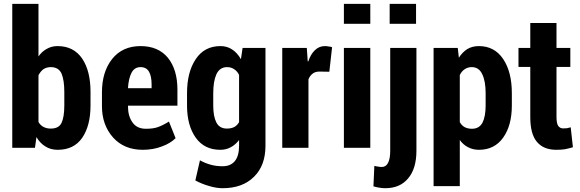

<svg xmlns="http://www.w3.org/2000/svg" viewBox="-20 -782 3071 1016"><path d="M459 -223.6Q459 -117.2 415 -52.7Q371.1 10.7 285.2 10.7Q248 10.7 220.7 -6.8Q192.4 -23.4 172.9 -56.6Q170.9 -38.1 165 0Q134.8 0 44.9 0Q44.9 -111.3 44.9 -444.3Q44.9 -523.4 44.9 -761.7Q80.1 -761.7 183.6 -761.7Q183.6 -692.4 183.6 -483.4Q202.1 -509.8 227.5 -523.4Q252.9 -538.1 284.2 -538.1Q370.1 -538.1 415 -471.7Q459 -406.2 459 -295.9Q459 -271.5 459 -223.6ZM320.3 -295.9Q320.3 -357.4 305.7 -392.6Q290 -426.8 249 -426.8Q226.6 -426.8 210 -416Q194.3 -404.3 183.6 -383.8Q183.6 -301.8 183.6 -136.7Q193.4 -119.1 210 -110.4Q226.6 -101.6 249 -101.6Q291 -101.6 305.7 -131.8Q320.3 -163.1 320.3 -223.6Q320.3 -247.1 320.3 -295.9Z M735.4 10.7Q636.7 10.7 578.1 -54.7Q519.5 -121.1 519.5 -219.7Q519.5 -232.4 519.5 -256.8Q519.5 -266.6 519.5 -293.9Q519.5 -401.4 573.2 -469.7Q627.9 -538.1 723.6 -538.1Q817.4 -538.1 868.2 -476.6Q918.9 -414.1 918.9 -307.6Q918.9 -279.3 918.9 -222.7Q853.5 -222.7 657.2 -222.7Q657.2 -221.7 657.2 -219.7Q657.2 -168 680.7 -134.8Q704.1 -100.6 752 -100.6Q791 -100.6 815.4 -109.4Q840.8 -118.2 874 -138.7Q885.7 -109.4 909.2 -50.8Q881.8 -23.4 835.9 -6.8Q790 10.7 735.4 10.7ZM723.6 -426.8Q691.4 -426.8 675.8 -396.5Q660.2 -366.2 657.2 -315.4Q699.2 -315.4 782.2 -315.4Q782.2 -320.3 782.2 -335Q782.2 -378.9 768.6 -402.3Q754.9 -426.8 723.6 -426.8Z M969.7 -289.1Q969.7 -400.4 1015.6 -468.8Q1061.5 -538.1 1146.5 -538.1Q1181.6 -538.1 1208 -520.5Q1235.4 -502.9 1254.9 -468.8Q1257.8 -489.3 1263.7 -528.3Q1293.9 -528.3 1384.8 -528.3Q1384.8 -398.4 1384.8 -10.7Q1384.8 93.8 1324.2 153.3Q1263.7 213.9 1158.2 213.9Q1124 213.9 1085.9 202.1Q1047.9 191.4 1013.7 172.9Q1022.5 136.7 1038.1 66.4Q1066.4 82 1095.7 89.8Q1124 97.7 1158.2 97.7Q1201.2 97.7 1223.6 69.3Q1245.1 42 1245.1 -10.7Q1245.1 -20.5 1245.1 -41Q1225.6 -15.6 1201.2 -2.9Q1176.8 10.7 1145.5 10.7Q1061.5 10.7 1015.6 -53.7Q969.7 -118.2 969.7 -223.6Q969.7 -229.5 969.7 -240.2Q969.7 -252 969.7 -289.1ZM1108.4 -223.6Q1108.4 -166 1125 -133.8Q1141.6 -101.6 1180.7 -101.6Q1202.1 -101.6 1218.8 -109.4Q1235.4 -118.2 1245.1 -135.7Q1245.1 -218.8 1245.1 -385.7Q1235.4 -405.3 1218.8 -416Q1203.1 -426.8 1181.6 -426.8Q1142.6 -426.8 1125 -388.7Q1108.4 -351.6 1108.4 -289.1Q1108.4 -266.6 1108.4 -223.6Z M1722.7 -402.3Q1710 -402.3 1670.9 -403.3Q1648.4 -403.3 1634.8 -392.6Q1620.1 -381.8 1612.3 -362.3Q1612.3 -241.2 1612.3 0Q1578.1 0 1473.6 0Q1473.6 -83 1473.6 -331.1Q1473.6 -379.9 1473.6 -528.3Q1505.9 -528.3 1603.5 -528.3Q1604.5 -510.7 1608.4 -457Q1609.4 -457 1611.3 -457Q1624 -495.1 1646.5 -516.6Q1668.9 -538.1 1699.2 -538.1Q1709 -538.1 1718.8 -536.1Q1729.5 -535.2 1737.3 -532.2Q1732.4 -488.3 1722.7 -402.3Z M1939.5 0Q1904.3 0 1799.8 0Q1799.8 -83 1799.8 -330.1Q1799.8 -379.9 1799.8 -528.3Q1835 -528.3 1939.5 -528.3Q1939.5 -396.5 1939.5 0ZM1939.5 -656.2Q1904.3 -656.2 1799.8 -656.2Q1799.8 -682.6 1799.8 -761.7Q1835 -761.7 1939.5 -761.7Q1939.5 -735.4 1939.5 -656.2Z M2183.6 -528.3Q2183.6 -392.6 2183.6 15.6Q2183.6 110.4 2139.6 162.1Q2096.7 213.9 2018.6 213.9Q2001 213.9 1986.3 210.9Q1972.7 209 1956.1 204.1Q1957 168 1960.9 95.7Q1971.7 98.6 1981.4 99.6Q1990.2 101.6 2000 101.6Q2022.5 101.6 2033.2 80.1Q2044.9 58.6 2044.9 15.6Q2044.9 -165 2044.9 -528.3Q2080.1 -528.3 2183.6 -528.3ZM2181.6 -656.2Q2146.5 -656.2 2042 -656.2Q2042 -682.6 2042 -761.7Q2077.1 -761.7 2181.6 -761.7Q2181.6 -735.4 2181.6 -656.2Z M2688.5 -223.6Q2688.5 -118.2 2642.6 -53.7Q2596.7 10.7 2514.6 10.7Q2482.4 10.7 2457 -2.9Q2431.6 -15.6 2413.1 -41Q2413.1 40 2413.1 203.1Q2378.9 203.1 2274.4 203.1Q2274.4 96.7 2274.4 -223.6Q2274.4 -299.8 2274.4 -528.3Q2306.6 -528.3 2402.3 -528.3Q2404.3 -515.6 2408.2 -476.6Q2426.8 -505.9 2453.1 -522.5Q2479.5 -538.1 2513.7 -538.1Q2596.7 -538.1 2642.6 -469.7Q2688.5 -401.4 2688.5 -289.1Q2688.5 -266.6 2688.5 -223.6ZM2549.8 -289.1Q2549.8 -351.6 2532.2 -388.7Q2514.6 -426.8 2476.6 -426.8Q2455.1 -426.8 2439.5 -416Q2422.9 -405.3 2413.1 -384.8Q2413.1 -301.8 2413.1 -135.7Q2422.9 -118.2 2438.5 -109.4Q2455.1 -100.6 2477.5 -100.6Q2515.6 -100.6 2533.2 -132.8Q2549.8 -166 2549.8 -223.6Q2549.8 -245.1 2549.8 -289.1Z M2924.8 -660.2Q2924.8 -627 2924.8 -528.3Q2943.4 -528.3 2998 -528.3Q2998 -502.9 2998 -427.7Q2979.5 -427.7 2924.8 -427.7Q2924.8 -361.3 2924.8 -163.1Q2924.8 -129.9 2933.6 -116.2Q2943.4 -102.5 2960 -102.5Q2972.7 -102.5 2980.5 -103.5Q2989.3 -105.5 3000 -108.4Q3003.9 -73.2 3011.7 -2.9Q2989.3 3.9 2968.8 7.8Q2949.2 10.7 2923.8 10.7Q2856.4 10.7 2821.3 -31.2Q2786.1 -72.3 2786.1 -162.1Q2786.1 -251 2786.1 -427.7Q2770.5 -427.7 2723.6 -427.7Q2723.6 -443.4 2723.6 -491.2Q2723.6 -500 2723.6 -528.3Q2739.3 -528.3 2786.1 -528.3Q2786.1 -561.5 2786.1 -660.2Q2820.3 -660.2 2924.8 -660.2Z"/></svg>

Font: Noto Sans Hebrew DECATHLON 
Style: Bold
Weight: 400
Designer: Monotype Design Team
Version: Version 2.000;GOOG;noto-fonts:20170220:a8a215d2e889